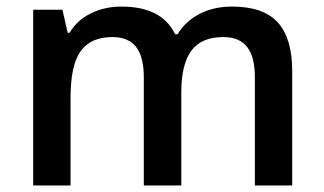

<svg xmlns="http://www.w3.org/2000/svg" viewBox="-20 -570 996 590"><path d="M537.1 0H421.9V-333Q421.9 -395 398.4 -425.5Q375 -456.1 325.2 -456.1Q258.8 -456.1 227.8 -412.8Q196.8 -369.6 196.8 -269V0H82V-540H171.9L188 -469.2H193.8Q216.3 -507.8 259 -528.8Q301.8 -549.8 353 -549.8Q477.5 -549.8 518.1 -464.8H525.9Q549.8 -504.9 593.3 -527.3Q636.7 -549.8 692.9 -549.8Q789.6 -549.8 833.7 -501Q877.9 -452.1 877.9 -352.1V0H763.2V-333Q763.2 -395 739.5 -425.5Q715.8 -456.1 666 -456.1Q599.1 -456.1 568.1 -414.3Q537.1 -372.6 537.1 -286.1Z"/></svg>

Font: Open Sans Semibold
Style: Regular
Weight: 600
Foundry: Ascender Corporation
Version: Version 1.10